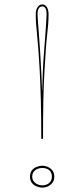

<svg xmlns="http://www.w3.org/2000/svg" viewBox="-20 -835 382 870"><path d="M172 -815Q184 -815 192 -803Q200 -791 200 -770Q200 -749 198.5 -727Q197 -705 193.5 -676Q190 -647 187.5 -607.5Q185 -568 181.5 -513Q178 -458 176.5 -382.5Q175 -307 175 -206H167Q167 -307 165 -382.5Q163 -458 160 -513.5Q157 -569 154 -608.5Q151 -648 148 -677Q145 -706 143.5 -728Q142 -750 142 -770Q142 -791 150.5 -803Q159 -815 172 -815ZM171 -420Q172 -465 174 -510.5Q176 -556 179.5 -599Q183 -642 185.5 -677Q188 -712 189.5 -736.5Q191 -761 191 -770Q191 -789 186 -797.5Q181 -806 172 -806Q162 -806 156 -797.5Q150 -789 150 -770Q150 -761 152 -736.5Q154 -712 156.5 -677Q159 -642 162 -599Q165 -556 167 -510.5Q169 -465 171 -420ZM172 -84Q185 -84 197 -78.5Q209 -73 217.5 -62.5Q226 -52 226 -34Q226 -18 217.5 -7Q209 4 197 9.5Q185 15 172 15Q159 15 145.5 9.5Q132 4 124 -7Q116 -18 116 -34Q116 -52 124 -62.5Q132 -73 145.5 -78.5Q159 -84 172 -84ZM172 5Q183 5 193 0.5Q203 -4 209 -13Q215 -22 215 -34Q215 -48 209 -57Q203 -66 193 -70Q183 -74 172 -74Q161 -74 150.5 -70Q140 -66 133 -57Q126 -48 126 -34Q126 -22 133 -13Q140 -4 150.5 0.5Q161 5 172 5Z"/></svg>

Font: Kalnia Glaze Thin ExtraLight
Style: Regular
Weight: 250
Version: Version 1.110